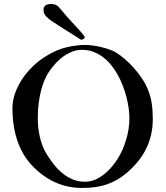

<svg xmlns="http://www.w3.org/2000/svg" viewBox="-20 -932 832 965"><path d="M392.1 12.7Q320.8 12.7 258.1 -15.4Q195.3 -43.5 143.1 -98.1Q120.6 -121.1 102.1 -150.6Q83.5 -180.2 70.3 -216.3Q57.1 -252.4 49.8 -295.7Q42.5 -338.9 42.5 -389.6Q42.5 -425.8 55.9 -463.6Q69.3 -501.5 92.8 -536.4Q116.2 -571.3 147.9 -601.3Q179.7 -631.3 216.3 -652.8Q266.1 -683.1 315.7 -694.6Q365.2 -706.1 407.2 -706.1Q428.2 -706.1 451.2 -702.6Q474.1 -699.2 494.9 -693.8Q515.6 -688.5 533 -682.1Q550.3 -675.8 560.1 -669.9Q583.5 -655.8 607.9 -634.8Q632.3 -613.8 653.8 -589.4Q675.3 -564.9 692.6 -539.3Q710 -513.7 719.7 -490.7Q736.3 -452.6 742.2 -414.6Q748 -376.5 748 -335.4Q748 -291.5 739 -253.2Q730 -214.8 712.9 -181.2Q695.8 -147.5 671.1 -117.9Q646.5 -88.4 615.2 -61.5Q592.3 -42.5 568.4 -28.6Q544.4 -14.6 517.3 -5.4Q490.2 3.9 459.5 8.3Q428.7 12.7 392.1 12.7ZM169.9 -339.4Q169.9 -315.9 172.4 -291.7Q174.8 -267.6 180.2 -243.9Q185.5 -220.2 194.1 -198.2Q202.6 -176.3 214.8 -157.2Q230.5 -131.3 249.8 -106.7Q269 -82 292.7 -62.3Q316.4 -42.5 345 -30.5Q373.5 -18.6 407.2 -18.6Q439 -18.6 468.8 -33.9Q498.5 -49.3 523.9 -74.5Q549.3 -99.6 569.6 -131.3Q589.8 -163.1 602.5 -195.8Q604 -200.7 608.6 -213.6Q613.3 -226.6 618.2 -245.1Q623 -263.7 626.7 -287.1Q630.4 -310.5 630.4 -336.9Q630.4 -360.4 626.7 -387.7Q623 -415 615.5 -444.1Q607.9 -473.1 596.7 -502.4Q585.4 -531.7 570.3 -558.6Q557.1 -581.5 539.6 -603.8Q522 -626 499.8 -643.3Q477.5 -660.6 450.7 -671.1Q423.8 -681.6 392.1 -681.6Q361.8 -681.6 334.5 -668.9Q307.1 -656.2 284.7 -637.5Q262.2 -618.7 245.4 -597.4Q228.5 -576.2 218.3 -558.6Q210.4 -544.9 201.9 -524.4Q193.4 -503.9 186.3 -476.6Q179.2 -449.2 174.6 -414.8Q169.9 -380.4 169.9 -339.4ZM199.7 -871.6Q199.2 -874 199 -876.7Q198.7 -879.4 198.7 -881.8Q198.7 -893.6 204.8 -901.1Q210.9 -908.7 226.1 -911.1Q229 -911.6 231.9 -911.9Q234.9 -912.1 237.8 -912.1Q249 -912.1 259.5 -908Q270 -903.8 276.9 -895Q322.8 -839.8 356.2 -804.9Q389.6 -770 404.3 -750Q405.3 -748 405.3 -745.6Q406.2 -740.2 400.9 -736.8Q395.5 -733.4 391.6 -732.9L388.7 -732.4Q388.2 -731.9 387.7 -731.9Q387.2 -731.9 386.2 -732.9Q370.6 -743.2 350.6 -755.6Q330.6 -768.1 310.1 -781Q289.6 -793.9 270.5 -806.2Q251.5 -818.4 237.8 -827.6Q223.1 -837.4 212.2 -849.6Q201.2 -861.8 199.7 -871.6Z"/></svg>

Font: IM FELL French Canon
Style: Regular
Weight: 400
Designer: Igino Marini
Foundry: Igino Marini,
Version: 3.00